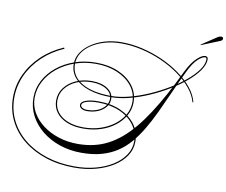

<svg xmlns="http://www.w3.org/2000/svg" viewBox="-209 -1163 1872 1589"><g transform="rotate(10 727.0 -368.5)"><path d="M1271 -669Q1310 -748 1351.5 -787.5Q1393 -827 1421 -827Q1445 -827 1445 -802Q1445 -759 1411 -709.5Q1377 -660 1318 -610Q1259 -560 1184 -514.5Q1109 -469 1026.5 -433Q944 -397 863 -376.5Q782 -356 712 -356Q603 -356 524 -382.5Q445 -409 402.5 -458Q360 -507 360 -574Q360 -625 388 -669Q416 -713 466 -747Q516 -781 581 -800Q646 -819 721 -819Q809 -819 898 -798Q987 -777 1069 -740Q1151 -703 1218.5 -654Q1286 -605 1331 -548.5Q1376 -492 1390 -433L1383 -431Q1368 -489 1323 -544.5Q1278 -600 1211 -648Q1144 -696 1063.5 -732Q983 -768 895 -788.5Q807 -809 721 -809Q647 -809 583.5 -791Q520 -773 472 -741.5Q424 -710 397 -667.5Q370 -625 370 -575Q370 -476 460.5 -421Q551 -366 712 -366Q780 -366 859.5 -386.5Q939 -407 1020 -442Q1101 -477 1175.5 -521.5Q1250 -566 1308.5 -615Q1367 -664 1401 -711.5Q1435 -759 1435 -800Q1435 -816 1423 -816Q1399 -816 1362 -782Q1325 -748 1286 -667Q1238 -567 1197.5 -476Q1157 -385 1118.5 -303.5Q1080 -222 1039.5 -154Q999 -86 952.5 -31.5Q906 23 848 61Q790 99 717 119.5Q644 140 550 140Q451 140 366 111Q281 82 216.5 30Q152 -22 116 -91.5Q80 -161 80 -241Q80 -319 116 -387Q152 -455 215.5 -506.5Q279 -558 362.5 -587Q446 -616 542 -616Q647 -616 728.5 -581Q810 -546 856.5 -485Q903 -424 903 -346Q903 -286 874 -234.5Q845 -183 794 -143.5Q743 -104 675 -82Q607 -60 529 -60Q450 -60 391.5 -84Q333 -108 301 -151Q269 -194 269 -252Q269 -311 304 -358Q339 -405 399 -432.5Q459 -460 534 -460Q615 -460 665.5 -426.5Q716 -393 716 -340Q716 -303 692 -273Q668 -243 627 -225.5Q586 -208 534 -208Q506 -208 488 -219.5Q470 -231 470 -249Q470 -275 510.5 -289.5Q551 -304 616 -304Q722 -304 802.5 -268.5Q883 -233 928.5 -171Q974 -109 974 -27Q974 36 939 90Q904 144 841 184.5Q778 225 694.5 248Q611 271 514 271Q382 271 272 235Q162 199 81.5 134Q1 69 -43 -20.5Q-87 -110 -87 -216Q-87 -316 -45 -407.5Q-3 -499 74.5 -573Q152 -647 258 -693L263 -684Q160 -639 83.5 -566.5Q7 -494 -34.5 -403.5Q-76 -313 -76 -214Q-76 -110 -32.5 -23Q11 64 90 127.5Q169 191 277 226Q385 261 514 261Q609 261 690.5 239Q772 217 833.5 177.5Q895 138 929.5 85.5Q964 33 964 -27Q964 -105 919.5 -165.5Q875 -226 796.5 -260Q718 -294 617 -294Q553 -294 516.5 -281.5Q480 -269 480 -249Q480 -236 495.5 -227Q511 -218 534 -218Q583 -218 621.5 -234Q660 -250 683 -278Q706 -306 706 -341Q706 -389 657.5 -419.5Q609 -450 534 -450Q462 -450 404 -424Q346 -398 312.5 -353Q279 -308 279 -252Q279 -197 310 -156Q341 -115 397.5 -92.5Q454 -70 529 -70Q604 -70 670 -91.5Q736 -113 786 -151Q836 -189 864.5 -239Q893 -289 893 -346Q893 -421 847.5 -479.5Q802 -538 722.5 -572Q643 -606 542 -606Q449 -606 367 -577.5Q285 -549 223 -499Q161 -449 125.5 -382.5Q90 -316 90 -241Q90 -176 122.5 -119Q155 -62 212 -19Q269 24 344.5 48.5Q420 73 506 73Q576 73 638.5 59Q701 45 757 16Q813 -13 865.5 -57Q918 -101 968 -161Q1018 -221 1067.5 -297Q1117 -373 1167.5 -465.5Q1218 -558 1271 -669ZM1368 -909 1366 -913 1497 -1000Q1510 -1008 1522 -1008Q1541 -1008 1541 -993Q1541 -980 1523 -972Z"/></g></svg>

Font: Ballet 24pt
Style: Regular
Weight: 400
Designer: Maximiliano R. Sproviero
Foundry: Omnibus-Type
Version: Version 1.100